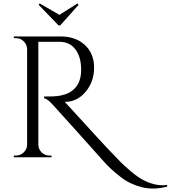

<svg xmlns="http://www.w3.org/2000/svg" viewBox="-20 -911 988 1112"><path d="M329 -764H319L204 -883L210 -891L324 -825L429 -891L435 -883ZM948 170Q905 181 868 181Q831 181 798.5 172.5Q766 164 735.5 149.5Q705 135 675 111Q620 69 579 22Q538 -25 431 -143.5Q324 -262 289 -301Q254 -340 235 -342V-352Q293 -352 312.5 -354.5Q332 -357 354 -363.5Q376 -370 391 -381Q450 -419 450 -507Q450 -580 417.5 -624Q385 -668 326 -669H202V-73Q202 -48 220.5 -29Q239 -10 266 -10H278L279 0H60V-10H73Q98 -10 117 -28Q136 -46 137 -72V-627Q136 -653 117.5 -671.5Q99 -690 73 -690H60V-700H330Q418 -700 471.5 -650.5Q525 -601 525 -519.5Q525 -438 476 -379.5Q427 -321 356 -321Q356 -321 355 -321Q390 -284 472.5 -193Q555 -102 605.5 -48.5Q656 5 679.5 28.5Q703 52 740.5 83.5Q778 115 807 130Q866 162 924 162Q936 162 948 160Z"/></svg>

Font: Cinzel Decorative
Style: Regular
Weight: 400
Designer: Natanael Gama
Version: Version 1.002;PS 001.002;hotconv 1.0.56;makeotf.lib2.0.21325